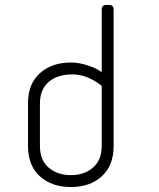

<svg xmlns="http://www.w3.org/2000/svg" viewBox="-20 -752 640 774"><path d="M408 -732H420Q438 -732 438 -713V-163Q438 -85 390.5 -41.5Q343 2 266 2Q189 2 141 -41Q93 -84 93 -163V-337Q93 -414 141 -457Q189 -500 266 -500Q298 -500 334.5 -488Q371 -476 390 -461V-713Q390 -732 408 -732ZM390 -406Q332 -452 272 -452Q212 -452 176.5 -422Q141 -392 141 -335V-164Q141 -106 176.5 -76Q212 -46 266 -46Q320 -46 355 -76.5Q390 -107 390 -164Z"/></svg>

Font: Text Me One
Style: Regular
Weight: 400
Designer: Julia Petretta
Foundry: Julia Petretta
Version: Version 1.003